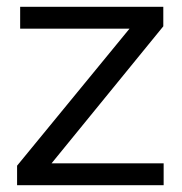

<svg xmlns="http://www.w3.org/2000/svg" viewBox="-20 -542 533 562"><path d="M30 -57 359 -458H39V-522H458V-465L131 -64H459V0H30Z"/></svg>

Font: Rising Sun
Style: Regular
Weight: 400
Designer: Matt McInerney, Pablo Impallari, Rodrigo Fuenzalida (Raleway font), Stephen Hutchings (Greek), Cristiano Sobral (main ch
Foundry: The Rising Sun Project Authors
Version: Version 4.327; ttfautohint (v1.8.4.7-5d5b-dirty)